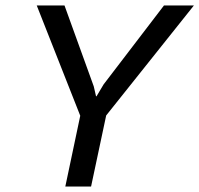

<svg xmlns="http://www.w3.org/2000/svg" viewBox="-20 -682 729 702"><path d="M114.3 0ZM273.4 -258.8 114.3 -662.1H215.8L322.8 -366.2L331.1 -330.1H333L358.9 -373.5L579.6 -662.1H689L368.2 -259.8L313 0H218.8Z"/></svg>

Font: PT Astra Sans
Style: Italic
Weight: 400
Italic angle: -16°
Designer: A.Korolkova, I. Chaeva
Foundry: ParaType Ltd
Version: Version 1.001; ttfautohint (v1.6)